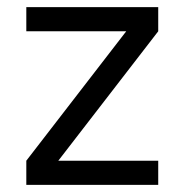

<svg xmlns="http://www.w3.org/2000/svg" viewBox="-20 -520 519 540"><path d="M54 -432H335L54 -68V0H425V-68H144L425 -432V-500H54Z"/></svg>

Font: TitilliumText22L
Style: 400 wt
Weight: 400
Designer: Campivisivi
Foundry: Campivisivi
Version: 1.000